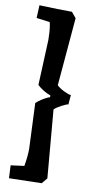

<svg xmlns="http://www.w3.org/2000/svg" viewBox="-98 -807 486 974"><g transform="rotate(10 144.5 -320.5)"><path d="M88 -367 98 -601Q98 -642 92 -678L89 -691L20 -700L23 -766Q122 -762 191 -762L215 -733L185 -383Q197 -370 222.5 -357.5Q248 -345 259 -345L255 -296Q247 -296 222 -283Q197 -270 185 -258L215 92L191 121L23 125L20 59L89 50Q98 0 98 -40L88 -274Q113 -297 146 -312L157 -316V-325Q118 -339 88 -367Z"/></g></svg>

Font: Andada SC
Style: Bold
Weight: 700
Designer: Carolina Giovagnoli
Foundry: Carolina Giovagnoli
Version: Version 1.003